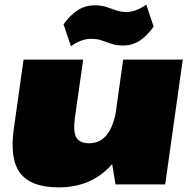

<svg xmlns="http://www.w3.org/2000/svg" viewBox="-20 -798 823 831"><path d="M304 -287Q296 -228 310.5 -203Q325 -178 366 -178Q414 -178 443.5 -216Q473 -254 484 -328L579 -426L569 -350Q545 -173 458.5 -80Q372 13 234 13Q115 13 68 -48Q21 -109 40 -242L82 -540H340ZM695 0H480L457 -139L513 -540H771ZM255 -693Q285 -734 317.5 -754.5Q350 -775 390 -775Q417 -775 439.5 -768Q462 -761 482.5 -753.5Q503 -746 527 -746Q547 -746 569 -754Q591 -762 613 -778L645 -683Q617 -643 585 -622Q553 -601 512 -601Q484 -601 462 -608.5Q440 -616 420 -623Q400 -630 375 -630Q353 -630 331.5 -622Q310 -614 287 -598Z"/></svg>

Font: Pathway Extreme 28pt Black
Style: Italic
Weight: 900
Italic angle: -8°
Designer: Eduardo Rodriguez Tunni
Foundry: Eduardo Rodriguez Tunni
Version: Version 1.001;gftools[0.9.26]